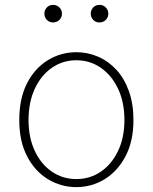

<svg xmlns="http://www.w3.org/2000/svg" viewBox="-20 -754 626 787"><path d="M293 13Q230 13 176.5 -19.5Q123 -52 91 -113.5Q59 -175 59 -262Q59 -351 91 -413Q123 -475 176.5 -507.5Q230 -540 293 -540Q340 -540 382.5 -521.5Q425 -503 457.5 -467.5Q490 -432 508.5 -380Q527 -328 527 -262Q527 -175 494.5 -113.5Q462 -52 409 -19.5Q356 13 293 13ZM293 -20Q349 -20 393.5 -50.5Q438 -81 464 -135.5Q490 -190 490 -262Q490 -335 464 -390Q438 -445 393.5 -476Q349 -507 293 -507Q237 -507 192.5 -476Q148 -445 122.5 -390Q97 -335 97 -262Q97 -190 122.5 -135.5Q148 -81 192.5 -50.5Q237 -20 293 -20ZM198 -662Q182 -662 172 -672.5Q162 -683 162 -698Q162 -713 172 -723.5Q182 -734 198 -734Q213 -734 223.5 -723.5Q234 -713 234 -698Q234 -683 223.5 -672.5Q213 -662 198 -662ZM388 -662Q372 -662 362 -672.5Q352 -683 352 -698Q352 -713 362 -723.5Q372 -734 388 -734Q403 -734 413.5 -723.5Q424 -713 424 -698Q424 -683 413.5 -672.5Q403 -662 388 -662Z"/></svg>

Font: Noto Sans HK Thin Thin
Style: Regular
Weight: 250
Version: Version 2.004-H2;hotconv 1.0.118;makeotfexe 2.5.65603